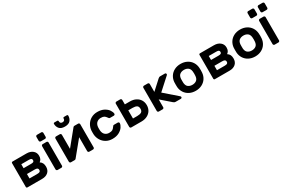

<svg xmlns="http://www.w3.org/2000/svg" viewBox="137 -2040 4998 3344"><g transform="rotate(-30 2636.0 -367.5)"><path d="M69 -20V-500Q69 -508 75 -514Q81 -520 89 -520H370Q447 -520 494.5 -480.5Q542 -441 542 -377Q542 -337 529 -312.5Q516 -288 492 -271Q524 -251 538 -221.5Q552 -192 552 -151Q552 -79 506.5 -39.5Q461 0 387 0H89Q81 0 75 -6Q69 -12 69 -20ZM199 -403V-323H351Q384 -323 398 -332Q412 -341 412 -363Q412 -385 398 -394Q384 -403 351 -403ZM357 -117Q391 -117 406.5 -127Q422 -137 422 -161Q422 -185 406.5 -195.5Q391 -206 357 -206H199V-117Z M665 0ZM805 -683V-605Q805 -594 797 -586Q789 -578 778 -578H692Q681 -578 673 -586Q665 -594 665 -605V-683Q665 -694 673 -702Q681 -710 692 -710H778Q789 -710 797 -702Q805 -694 805 -683ZM773 0H697Q686 0 678 -8Q670 -16 670 -27V-493Q670 -504 678 -512Q686 -520 697 -520H773Q784 -520 792 -512Q800 -504 800 -493V-27Q800 -16 792 -8Q784 0 773 0Z M938 0ZM1307 -27V-307L1064 -11Q1055 0 1041 0H965Q954 0 946 -8Q938 -16 938 -27V-493Q938 -504 946 -512Q954 -520 965 -520H1041Q1052 -520 1060 -512Q1068 -504 1068 -493V-211L1311 -509Q1320 -520 1334 -520H1410Q1421 -520 1429 -512Q1437 -504 1437 -493V-27Q1437 -16 1429 -8Q1421 0 1410 0H1334Q1323 0 1315 -8Q1307 -16 1307 -27ZM1062 -745H1119Q1128 -745 1133 -739.5Q1138 -734 1138 -726Q1138 -676 1187 -676Q1236 -676 1236 -726Q1236 -734 1241 -739.5Q1246 -745 1255 -745H1312Q1321 -745 1326 -739.5Q1331 -734 1331 -726Q1331 -670 1297.5 -630Q1264 -590 1187 -590Q1110 -590 1076.5 -630Q1043 -670 1043 -726Q1043 -734 1048 -739.5Q1053 -745 1062 -745Z M1549 0ZM1799 -110Q1844 -110 1866 -123Q1888 -136 1907 -164Q1915 -177 1922.5 -184Q1930 -191 1940 -191H2016Q2027 -191 2035.5 -183Q2044 -175 2043 -164Q2041 -131 2014 -90Q1987 -49 1932.5 -19.5Q1878 10 1799 10Q1728 10 1673.5 -21Q1619 -52 1587 -104.5Q1555 -157 1550 -219Q1549 -231 1549 -259Q1549 -288 1550 -300Q1555 -362 1586.5 -414.5Q1618 -467 1673 -498.5Q1728 -530 1799 -530Q1878 -530 1932.5 -500.5Q1987 -471 2014 -430Q2041 -389 2043 -356Q2044 -345 2035.5 -337Q2027 -329 2016 -329H1940Q1930 -329 1922.5 -336Q1915 -343 1907 -356Q1888 -384 1866 -397Q1844 -410 1799 -410Q1753 -410 1719.5 -381.5Q1686 -353 1680 -295Q1679 -285 1679 -260Q1679 -235 1680 -225Q1686 -167 1719.5 -138.5Q1753 -110 1799 -110Z M2179 0Q2168 0 2160 -8Q2152 -16 2152 -27V-493Q2152 -504 2160 -512Q2168 -520 2179 -520H2255Q2266 -520 2274 -512Q2282 -504 2282 -493V-404H2385Q2450 -404 2500.5 -378.5Q2551 -353 2579 -307.5Q2607 -262 2607 -202Q2607 -142 2579 -96.5Q2551 -51 2500.5 -25.5Q2450 0 2385 0ZM2368 -120Q2423 -120 2451.5 -137.5Q2480 -155 2480 -202Q2480 -249 2451.5 -266.5Q2423 -284 2368 -284H2282V-120Z M2836 -27Q2836 -16 2828 -8Q2820 0 2809 0H2733Q2722 0 2714 -8Q2706 -16 2706 -27V-493Q2706 -504 2714 -512Q2722 -520 2733 -520H2809Q2820 -520 2828 -512Q2836 -504 2836 -493V-335L3020 -503Q3031 -511 3039 -515.5Q3047 -520 3059 -520H3154Q3164 -520 3171 -513Q3178 -506 3178 -496Q3178 -485 3167 -476L2934 -265L3189 -43Q3199 -33 3199 -24Q3199 -14 3192 -7Q3185 0 3175 0H3069Q3048 0 3028 -17L2836 -184Z M3221 0ZM3726 -259Q3726 -233 3724 -209Q3719 -148 3687 -98Q3655 -48 3599.5 -19Q3544 10 3473 10Q3402 10 3346.5 -19Q3291 -48 3259 -98Q3227 -148 3222 -209Q3221 -221 3221 -259Q3221 -298 3222 -310Q3227 -372 3259 -422Q3291 -472 3346.5 -501Q3402 -530 3473 -530Q3544 -530 3599.5 -501Q3655 -472 3687 -422Q3719 -372 3724 -310Q3726 -286 3726 -259ZM3352 -305Q3351 -295 3351 -260Q3351 -225 3352 -215Q3358 -158 3391.5 -134Q3425 -110 3473 -110Q3521 -110 3554.5 -134Q3588 -158 3594 -215Q3596 -235 3596 -260Q3596 -285 3594 -305Q3588 -362 3554.5 -386Q3521 -410 3473 -410Q3425 -410 3391.5 -386Q3358 -362 3352 -305Z M3839 -20V-500Q3839 -508 3845 -514Q3851 -520 3859 -520H4140Q4217 -520 4264.5 -480.5Q4312 -441 4312 -377Q4312 -337 4299 -312.5Q4286 -288 4262 -271Q4294 -251 4308 -221.5Q4322 -192 4322 -151Q4322 -79 4276.5 -39.5Q4231 0 4157 0H3859Q3851 0 3845 -6Q3839 -12 3839 -20ZM3969 -403V-323H4121Q4154 -323 4168 -332Q4182 -341 4182 -363Q4182 -385 4168 -394Q4154 -403 4121 -403ZM4127 -117Q4161 -117 4176.5 -127Q4192 -137 4192 -161Q4192 -185 4176.5 -195.5Q4161 -206 4127 -206H3969V-117Z M4417 0ZM4922 -259Q4922 -233 4920 -209Q4915 -148 4883 -98Q4851 -48 4795.5 -19Q4740 10 4669 10Q4598 10 4542.5 -19Q4487 -48 4455 -98Q4423 -148 4418 -209Q4417 -221 4417 -259Q4417 -298 4418 -310Q4423 -372 4455 -422Q4487 -472 4542.5 -501Q4598 -530 4669 -530Q4740 -530 4795.5 -501Q4851 -472 4883 -422Q4915 -372 4920 -310Q4922 -286 4922 -259ZM4548 -305Q4547 -295 4547 -260Q4547 -225 4548 -215Q4554 -158 4587.5 -134Q4621 -110 4669 -110Q4717 -110 4750.5 -134Q4784 -158 4790 -215Q4792 -235 4792 -260Q4792 -285 4790 -305Q4784 -362 4750.5 -386Q4717 -410 4669 -410Q4621 -410 4587.5 -386Q4554 -362 4548 -305Z M4966 0ZM5138 0H5062Q5051 0 5043 -8Q5035 -16 5035 -27V-493Q5035 -504 5043 -512Q5051 -520 5062 -520H5138Q5149 -520 5157 -512Q5165 -504 5165 -493V-27Q5165 -16 5157 -8Q5149 0 5138 0ZM5065 -710V-622Q5065 -611 5057 -603Q5049 -595 5038 -595H4955Q4944 -595 4936 -603Q4928 -611 4928 -622V-710Q4928 -721 4936 -729Q4944 -737 4955 -737H5038Q5049 -737 5057 -729Q5065 -721 5065 -710ZM5272 -710V-622Q5272 -611 5264 -603Q5256 -595 5245 -595H5162Q5151 -595 5143 -603Q5135 -611 5135 -622V-710Q5135 -721 5143 -729Q5151 -737 5162 -737H5245Q5256 -737 5264 -729Q5272 -721 5272 -710Z"/></g></svg>

Font: Hezaedrus Medium
Style: Regular
Weight: 500
Designer: Hubert & Fischer
Foundry: Hubert & Fischer
Version: Version 1.10;September 3, 2019;FontCreator 11.5.0.2425 64-bi